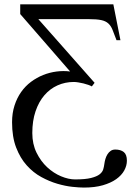

<svg xmlns="http://www.w3.org/2000/svg" viewBox="-20 -682 641 885"><path d="M35.6 -118.7Q35.6 -160.6 46.9 -195.6Q58.1 -230.5 77.4 -257.8Q96.7 -285.2 122.8 -304.7Q148.9 -324.2 178.7 -336.2Q208.5 -348.1 240.5 -352.3Q272.5 -356.4 303.2 -352.5L73.2 -617.2V-662.1H502.4L535.2 -496.6H517.1Q506.3 -524.9 499 -543.7Q491.7 -562.5 479.5 -573.7Q467.3 -585 446.5 -589.4Q425.8 -593.8 388.7 -593.8H156.7L416 -300.3L403.3 -283.7Q397.5 -287.1 387.2 -290.8Q377 -294.4 365 -297.4Q353 -300.3 341.1 -302.2Q329.1 -304.2 320.3 -304.2Q280.3 -304.2 245.4 -288.6Q210.4 -272.9 184.6 -242.9Q158.7 -212.9 143.8 -168.9Q128.9 -125 128.9 -68.8Q128.9 -18.1 148.4 21.7Q168 61.5 197.5 88.9Q227.1 116.2 261.5 130.6Q295.9 145 326.2 145Q373 145 399.4 138.4Q425.8 131.8 439 121.6Q452.1 111.3 455.8 98.6Q459.5 85.9 460.9 74.2Q462.4 62.5 465.8 50.8Q469.2 39.1 475.3 29.3Q481.4 19.5 490.2 13.4Q499 7.3 511.2 7.3Q536.1 7.3 550.5 18.8Q564.9 30.3 564.9 58.6Q564.9 81.5 552.7 103.8Q540.5 126 515.9 143.6Q491.2 161.1 454.1 171.9Q417 182.6 366.7 182.6Q346.2 182.6 313.7 179.2Q281.2 175.8 244.4 165Q207.5 154.3 170.4 134Q133.3 113.8 103.3 80.3Q73.2 46.9 54.4 -2Q35.6 -50.8 35.6 -118.7Z"/></svg>

Font: Doulos SIL
Style: Regular
Weight: 400
Designer: Walt Agee, Victor Gaultney, Peter Martin, Debbi Hosken
Foundry: SIL International
Version: Version 4.110; 2011; Maintenance release